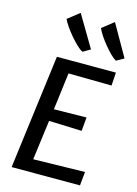

<svg xmlns="http://www.w3.org/2000/svg" viewBox="-151 -1133 865 1213"><g transform="rotate(15 281.0 -527.0)"><path d="M51 0 147 -747H533L527.5 -661L245 -664.5L214.5 -422L427 -425L419 -335.5L204 -343L170 -83L507 -90L498 0ZM294.5 -819.5Q278 -827 255.5 -848.5Q233 -870 210 -897.2Q187 -924.5 169 -950.8Q151 -977 144 -994L220.5 -1054L343 -847.5ZM513 -819.5Q496.5 -829 475 -850.2Q453.5 -871.5 432 -898Q410.5 -924.5 393.5 -950.2Q376.5 -976 369 -994.5L444.5 -1054L562.5 -847.5Z"/></g></svg>

Font: Merriweather Sans Italic
Style: Regular
Weight: 400
Italic angle: -7.5°
Designer: Eben Sorkin
Foundry: Eben Sorkin
Version: Version 1.008; ttfautohint (v1.7.19-72a1) -l 8 -r 50 -G 200 